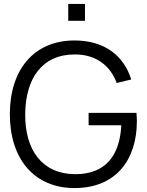

<svg xmlns="http://www.w3.org/2000/svg" viewBox="-20 -940 745 975"><path d="M411.5 -834.5V-920H326.5V-834.5ZM358.5 15C570 15 675 -130 675 -324.5C675 -331.5 674.5 -351.5 673 -367H430V-304H596C588.5 -150.5 516 -55 361.5 -55.5C192.5 -56.5 106.5 -180 108 -360C109.5 -540 192.5 -664.5 361.5 -663.5C467.5 -663.5 540.5 -606.5 572.5 -518.5L646.5 -536.5C608.5 -657 511.5 -734.5 358.5 -734.5C152.5 -734.5 30 -586.5 30 -360C30 -132 154.5 15 358.5 15Z"/></svg>

Font: Manrope
Style: Regular
Weight: 400
Designer: Mikhail Sharanda
Foundry: Mikhail Sharanda
Version: Version 4.505